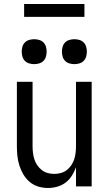

<svg xmlns="http://www.w3.org/2000/svg" viewBox="-20 -927 540 955"><path d="M219 8Q194 8 170.5 1Q147 -6 128 -22Q109 -38 96.5 -59Q84 -80 76.5 -103.5Q69 -127 66.5 -151.5Q64 -176 64 -200V-520H142V-200Q142 -183 144 -166.5Q146 -150 151 -134.5Q156 -119 165.5 -105Q175 -91 188 -81Q201 -71 217 -66.5Q233 -62 250 -62Q267 -62 283 -66.5Q299 -71 312 -81Q325 -91 334.5 -105Q344 -119 349 -134.5Q354 -150 356 -166.5Q358 -183 358 -200V-520H436V0H358V-95Q350 -73 337.5 -53Q325 -33 306.5 -19Q288 -5 265 1.5Q242 8 219 8ZM350 -608Q338 -608 325.5 -611.5Q313 -615 304 -624Q295 -633 291.5 -645.5Q288 -658 288 -670Q288 -682 291.5 -694.5Q295 -707 304 -716Q313 -725 325.5 -728.5Q338 -732 350 -732Q362 -732 374.5 -728.5Q387 -725 396 -716Q405 -707 408.5 -694.5Q412 -682 412 -670Q412 -658 408.5 -645.5Q405 -633 396 -624Q387 -615 374.5 -611.5Q362 -608 350 -608ZM150 -608Q138 -608 125.5 -611.5Q113 -615 104 -624Q95 -633 91.5 -645.5Q88 -658 88 -670Q88 -682 91.5 -694.5Q95 -707 104 -716Q113 -725 125.5 -728.5Q138 -732 150 -732Q162 -732 174.5 -728.5Q187 -725 196 -716Q205 -707 208.5 -694.5Q212 -682 212 -670Q212 -658 208.5 -645.5Q205 -633 196 -624Q187 -615 174.5 -611.5Q162 -608 150 -608ZM400 -843H100V-907H400Z"/></svg>

Font: Iosevka Fixed
Style: Regular
Weight: 400
Monospace: yes
Designer: Belleve Invis
Foundry: Belleve Invis
Version: Version 33.2.4